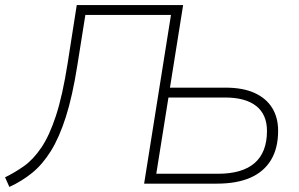

<svg xmlns="http://www.w3.org/2000/svg" viewBox="-34 -725 1180 758"><path d="M3 13 -14 -25Q25 -44 61 -69.5Q97 -95 129 -142Q161 -189 187 -268.5Q213 -348 233 -475L269 -705H689L637 -379H856Q925 -379 971 -358Q1017 -337 1040.5 -299Q1064 -261 1064 -209Q1064 -140 1036 -93.5Q1008 -47 954.5 -23.5Q901 0 822 0H535L641 -666H303L271 -465Q252 -345 226 -263.5Q200 -182 167 -129Q134 -76 93.5 -43Q53 -10 3 13ZM583 -39H826Q923 -39 971.5 -81.5Q1020 -124 1020 -208Q1020 -273 977.5 -306.5Q935 -340 855 -340H631Z"/></svg>

Font: Nunito Sans 12pt ExtraLight
Style: Italic
Weight: 200
Italic angle: -9°
Designer: Vernon Adams
Foundry: Vernon Adams
Version: Version 3.101;gftools[0.9.27]